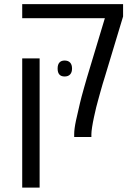

<svg xmlns="http://www.w3.org/2000/svg" viewBox="-20 -650 635 911"><path d="M332 0Q332 -3.4 332 -6.6Q332 -9.8 332 -13.2Q332 -38.1 340.6 -78.4Q349.1 -118.7 359.4 -160.6Q361.8 -171.4 367.2 -191.7Q372.6 -211.9 379.4 -235.8Q386.2 -259.8 392.6 -281.7L477.5 -563.5H85.4V-630.4H564V-571.8L476.1 -280.8Q473.1 -272.9 467.3 -252.4Q461.4 -231.9 455.3 -210.2Q449.2 -188.5 445.8 -175.8Q441.9 -163.1 436.5 -140.9Q431.2 -118.7 425.8 -93.8Q420.4 -68.8 417 -46.9Q413.6 -24.9 413.6 -13.2V0ZM85.4 240.2V-373H168V240.2ZM286.6 -287.1Q253.4 -287.1 253.4 -324.7Q253.4 -343.8 262 -353.3Q270.5 -362.8 286.6 -362.8Q303.7 -362.8 312.7 -353Q321.8 -343.3 321.8 -324.7Q321.8 -306.6 312.7 -296.9Q303.7 -287.1 286.6 -287.1Z"/></svg>

Font: Wonky
Style: Regular
Weight: 400
Designer: Monotype Design Team
Foundry: Monotype Imaging Inc.
Version: Version 3.000